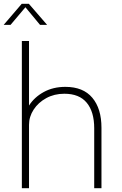

<svg xmlns="http://www.w3.org/2000/svg" viewBox="-22 -999 648 1019"><path d="M478 0V-203.5Q478 -219.5 478 -240Q478 -260.5 478 -281.2Q478 -302 478 -318.5Q478 -405.5 438.5 -453.5Q399 -501.5 319.5 -501.5Q266 -501.5 223.5 -478.2Q181 -455 156.5 -417.2Q132 -379.5 132 -336.5L104 -344Q104 -394.5 132 -438.8Q160 -483 210 -510.5Q260 -538 325 -538Q419.5 -538 468 -480.2Q516.5 -422.5 516.5 -321Q516.5 -294.5 516.5 -261.2Q516.5 -228 516.5 -196.5V0ZM94 0V-781.5H132V0ZM-2.5 -867 93.5 -979H131L228 -867H190.5L105.5 -969.5H120.5L34 -867Z"/></svg>

Font: Epilogue ExtraLight
Style: Regular
Weight: 250
Designer: Tyler Finck
Foundry: Etcetera Type Co
Version: Version 2.112